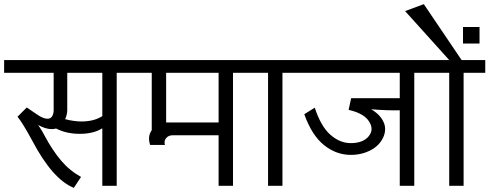

<svg xmlns="http://www.w3.org/2000/svg" viewBox="-40 -901 2373 931"><path d="M-20 -609.9H630.9V-547.9H525.9V0H456.1V-278.8Q413.1 -252 346.2 -252Q282.2 -252 231.9 -277.8Q221.7 -274.9 210 -274.9Q181.6 -274.9 145 -294.9Q165 -266.1 176.8 -242.2Q214.4 -171.9 255.9 -122.8Q297.4 -73.7 353 -43L317.9 9.8Q214.8 -31.7 116.2 -219.2Q68.8 -306.6 44.9 -335L89.8 -379.9L139.2 -346.2Q169.4 -325.2 189.9 -325.2Q205.6 -325.2 212.9 -337.4Q220.2 -349.6 220.2 -367.2V-547.9H-20ZM355 -312Q415.5 -312 456.1 -337.9V-547.9H286.1V-367.2Q286.1 -345.7 275.9 -323.2Q318.4 -312 355 -312Z M1020 0V-245.1H796.9Q776.9 -245.1 765.4 -231Q753.9 -216.8 759.8 -198.2H688Q674.3 -239.3 695.8 -270V-547.9H590.8V-609.9H1194.8V-547.9H1089.8V0ZM765.6 -307.1H1020V-547.9H765.6Z M1259.8 0V-547.9H1154.8V-609.9H1434.6V-547.9H1329.6V0Z M1394.5 -609.9H2073.7V-547.9H1968.8V0H1898.4V-366.2Q1838.4 -364.7 1759.8 -371.1Q1792 -352.5 1809.1 -328.1Q1826.2 -303.7 1827.4 -279.8Q1828.6 -255.9 1817.1 -232.2Q1805.7 -208.5 1784.2 -190.4Q1762.7 -172.4 1730.5 -161.1Q1698.2 -149.9 1661.6 -149.9Q1590.3 -149.9 1531 -197.5Q1471.7 -245.1 1435.5 -347.2L1486.3 -378.9Q1515.6 -288.6 1561.8 -247.8Q1607.9 -207 1660.6 -207Q1720.2 -207 1747.6 -240Q1774.9 -272.9 1749.3 -312.5Q1723.6 -352.1 1650.4 -368.2L1662.6 -424.8H1898.4V-547.9H1394.5Z M2138.2 0V-547.9H2033.2V-609.9H2138.2L1924.3 -847.2L2015.1 -880.9L2198.2 -609.9H2313V-547.9H2208V0Z M2205.1 -689.9V-770H2285.2V-689.9Z"/></svg>

Font: LT Superior
Style: Regular
Weight: 400
Designer: Daniel Lyons
Foundry: LyonsType
Version: Version 1.000